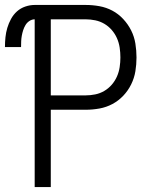

<svg xmlns="http://www.w3.org/2000/svg" viewBox="-26 -755 646 775"><path d="M114 0V-677Q103 -677 93 -670.5Q83 -664 77 -654Q71 -644 67.5 -633Q64 -622 62 -611Q60 -600 59.5 -588.5Q59 -577 59 -565H-6Q-6 -585 -4 -604.5Q-2 -624 3.5 -642.5Q9 -661 18.5 -678.5Q28 -696 42.5 -709Q57 -722 76 -728.5Q95 -735 114 -735H320Q348 -735 375.5 -730Q403 -725 427.5 -712Q452 -699 471.5 -678Q491 -657 503.5 -632Q516 -607 520.5 -579Q525 -551 525 -523Q525 -495 520.5 -467.5Q516 -440 503.5 -414.5Q491 -389 471.5 -368.5Q452 -348 427.5 -335Q403 -322 375.5 -317Q348 -312 320 -312H179V0ZM179 -370H320Q339 -370 358.5 -374Q378 -378 395 -388Q412 -398 425 -413Q438 -428 446 -446Q454 -464 457 -484Q460 -504 460 -523Q460 -543 457 -563Q454 -583 446 -601Q438 -619 425 -634Q412 -649 395 -659Q378 -669 358.5 -673Q339 -677 320 -677H179Z"/></svg>

Font: Iosevka Aile Custom Light
Style: Regular
Weight: 300
Designer: Belleve Invis
Foundry: Belleve Invis
Version: Version 17.0.2; ttfautohint (v1.8.3)